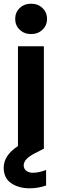

<svg xmlns="http://www.w3.org/2000/svg" viewBox="-28 -804 326 1037"><path d="M221 198Q178 213 132 213Q73 213 32.5 185.5Q-8 158 -8 102Q-8 35 69 -15V-554H209V0H207L162 23Q100 54 100 89Q100 107 113.5 118Q127 129 150 129Q182 129 221 114ZM201.5 -643.5Q177 -620 140 -620Q103 -620 78.5 -643.5Q54 -667 54 -702Q54 -737 78.5 -760.5Q103 -784 140 -784Q177 -784 201.5 -760.5Q226 -737 226 -702Q226 -667 201.5 -643.5Z"/></svg>

Font: SVN-Poppins SemiBold
Style: Regular
Weight: 600
Designer: Ninad Kale (Devanagari), Jonny Pinhorn (Latin)
Foundry: Indian Type Foundry
Version: Version 3.002 2017